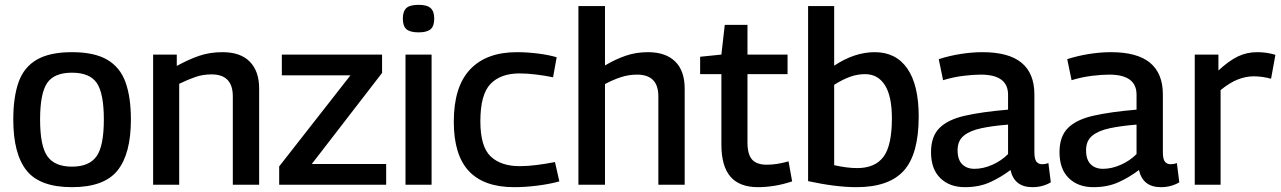

<svg xmlns="http://www.w3.org/2000/svg" viewBox="-20 -765 5304 795"><path d="M35 -270Q35 -363 57 -425Q79 -487 132.5 -518Q186 -549 278 -549Q370 -549 423.5 -518Q477 -487 499.5 -425Q522 -363 522 -270Q522 -128 466.5 -59Q411 10 278 10Q145 10 90 -59Q35 -128 35 -270ZM146 -270Q146 -160 176.5 -117.5Q207 -75 278 -75Q349 -75 379.5 -117.5Q410 -160 410 -270Q410 -378 381 -421Q352 -464 278 -464Q204 -464 175 -421Q146 -378 146 -270Z M614 0V-539H712V-492Q761 -519 805 -534Q849 -549 901 -549Q976 -549 1014.5 -509.5Q1053 -470 1053 -399V0H944V-366Q944 -457 856 -457Q820 -457 788.5 -446Q757 -435 722 -418V0Z M1136 0V-76L1431 -453H1147V-539H1562V-463L1271 -86H1579V0Z M1713 -631Q1678 -631 1663 -644Q1648 -657 1648 -688Q1648 -718 1662.5 -731.5Q1677 -745 1713 -745Q1748 -745 1763 -731.5Q1778 -718 1778 -688Q1778 -657 1763 -644Q1748 -631 1713 -631ZM1659 0V-539H1767V0Z M1859 -261Q1859 -406 1926.5 -477.5Q1994 -549 2120 -549Q2161 -549 2206 -543.5Q2251 -538 2285 -528L2270 -445Q2236 -452 2199 -456.5Q2162 -461 2131 -461Q2053 -461 2011 -417.5Q1969 -374 1969 -263Q1969 -158 2011.5 -117.5Q2054 -77 2132 -77Q2166 -77 2204 -82Q2242 -87 2278 -94L2296 -14Q2257 -3 2206 3.5Q2155 10 2109 10Q1984 10 1921.5 -56.5Q1859 -123 1859 -261Z M2375 0V-740H2485V-494Q2529 -520 2571.5 -534.5Q2614 -549 2663 -549Q2736 -549 2775.5 -510.5Q2815 -472 2815 -398V0H2706V-366Q2706 -456 2618 -456Q2583 -456 2551 -445.5Q2519 -435 2485 -417V0Z M3119 10Q3042 10 3004.5 -33.5Q2967 -77 2967 -167V-458H2879V-530L2967 -539L2981 -662H3075V-539H3241V-458H3075V-175Q3075 -126 3094 -104.5Q3113 -83 3155 -83Q3176 -83 3198.5 -86.5Q3221 -90 3245 -97L3260 -14Q3221 -1 3185.5 4.5Q3150 10 3119 10Z M3326 -15V-740H3434V-493Q3518 -549 3602 -549Q3690 -549 3737 -481Q3784 -413 3784 -283Q3784 -127 3722.5 -58.5Q3661 10 3526 10Q3441 10 3326 -15ZM3434 -81Q3488 -69 3529 -69Q3603 -69 3638 -115.5Q3673 -162 3673 -275Q3673 -367 3644 -412.5Q3615 -458 3562 -458Q3531 -458 3501 -447.5Q3471 -437 3434 -414Z M3835 -135Q3835 -200 3870 -235Q3905 -270 3976 -286Q4047 -302 4154 -311V-373Q4154 -456 4041 -456Q4010 -456 3969 -451Q3928 -446 3885 -433L3867 -520Q3910 -534 3957.5 -541.5Q4005 -549 4048 -549Q4157 -549 4210 -505Q4263 -461 4263 -374V-136Q4263 -106 4271.5 -95.5Q4280 -85 4295 -85Q4300 -85 4307 -86Q4314 -87 4321 -90L4331 -10Q4297 10 4255 10Q4180 10 4164 -61Q4126 -32 4080.5 -11Q4035 10 3975 10Q3912 10 3873.5 -27.5Q3835 -65 3835 -135ZM3945 -143Q3945 -104 3964 -85Q3983 -66 4015 -66Q4051 -66 4088.5 -82.5Q4126 -99 4154 -127V-249Q4090 -244 4043 -234Q3996 -224 3970.5 -203Q3945 -182 3945 -143Z M4367 -135Q4367 -200 4402 -235Q4437 -270 4508 -286Q4579 -302 4686 -311V-373Q4686 -456 4573 -456Q4542 -456 4501 -451Q4460 -446 4417 -433L4399 -520Q4442 -534 4489.5 -541.5Q4537 -549 4580 -549Q4689 -549 4742 -505Q4795 -461 4795 -374V-136Q4795 -106 4803.5 -95.5Q4812 -85 4827 -85Q4832 -85 4839 -86Q4846 -87 4853 -90L4863 -10Q4829 10 4787 10Q4712 10 4696 -61Q4658 -32 4612.5 -11Q4567 10 4507 10Q4444 10 4405.5 -27.5Q4367 -65 4367 -135ZM4477 -143Q4477 -104 4496 -85Q4515 -66 4547 -66Q4583 -66 4620.5 -82.5Q4658 -99 4686 -127V-249Q4622 -244 4575 -234Q4528 -224 4502.5 -203Q4477 -182 4477 -143Z M5025 -539V-473Q5068 -513 5105 -531Q5142 -549 5186 -549Q5225 -549 5261 -538L5243 -439Q5206 -449 5171 -449Q5139 -449 5105.5 -436Q5072 -423 5034 -392V0H4927V-539Z"/></svg>

Font: Georama Medium
Style: Regular
Weight: 500
Designer: Jean-Baptiste Levee
Foundry: Production Type
Version: Version 1.000